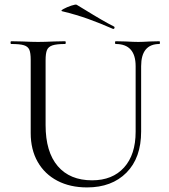

<svg xmlns="http://www.w3.org/2000/svg" viewBox="-20 -805 738 838"><path d="M485 -613Q482 -613 482 -619Q482 -625 485 -625L529 -624Q563 -622 584 -622Q601 -622 635 -624L676 -625Q678 -625 678 -619Q678 -613 676 -613Q596 -613 596 -516V-231Q596 -116 532 -51.5Q468 13 360 13Q286 13 230.5 -16Q175 -45 144.5 -98.5Q114 -152 114 -224V-544Q114 -574 108 -588Q102 -602 84.5 -607.5Q67 -613 29 -613Q26 -613 26 -619Q26 -625 29 -625L78 -624Q120 -622 146 -622Q174 -622 216 -624L264 -625Q267 -625 267 -619Q267 -613 264 -613Q227 -613 209 -607Q191 -601 185 -586.5Q179 -572 179 -542V-259Q179 -142 232 -80Q285 -18 382 -18Q471 -18 521.5 -74Q572 -130 572 -230V-516Q572 -613 485 -613ZM251 -756Q243 -758 257.5 -766Q272 -774 291.5 -780.5Q311 -787 315 -784Q337 -770 348 -764Q432 -712 478 -689Q480 -687 480 -685Q480 -682 478 -680Q476 -678 473 -679Q416 -704 364.5 -722.5Q313 -741 251 -756Z"/></svg>

Font: Cormorant Garamond
Style: Regular
Weight: 400
Designer: Christian Thalmann (Catharsis Fonts)
Version: Version 3.000